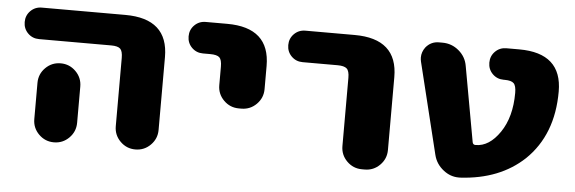

<svg xmlns="http://www.w3.org/2000/svg" viewBox="-40 -663 2275 759"><g transform="rotate(5 1097.0 -284.0)"><path d="M98.6 -421.9Q72.3 -421.9 54.2 -439.9Q36.1 -458 36.1 -484.4Q36.1 -510.7 54.2 -528.8Q72.3 -546.9 98.6 -546.9H429.7Q600.6 -546.9 600.6 -394.5V-105.5Q600.6 -70.3 575.7 -45.4Q550.8 -20.5 515.6 -20.5Q480.5 -20.5 455.6 -45.4Q430.7 -70.3 430.7 -105.5V-376Q430.7 -403.3 420.9 -412.6Q411.1 -421.9 384.8 -421.9ZM277.3 -249V-185.5V-105.5Q277.3 -70.3 252.4 -45.4Q227.5 -20.5 192.4 -20.5Q157.2 -20.5 132.3 -45.4Q107.4 -70.3 107.4 -105.5V-185.5V-249Q107.4 -284.2 132.3 -309.1Q157.2 -334 192.4 -334Q227.5 -334 252.4 -309.1Q277.3 -284.2 277.3 -249Z M749 -421.9Q722.7 -421.9 704.6 -439.9Q686.5 -458 686.5 -484.4Q686.5 -510.7 704.6 -528.8Q722.7 -546.9 749 -546.9H834Q1003.9 -546.9 1003.9 -394.5V-302.7Q1003.9 -267.6 979 -242.7Q954.1 -217.8 918.9 -217.8H909.2Q874 -217.8 849.1 -242.7Q824.2 -267.6 824.2 -302.7V-376Q824.2 -403.3 814.5 -412.6Q804.7 -421.9 777.3 -421.9Z M1144.5 -421.9Q1118.2 -421.9 1100.1 -439.9Q1082 -458 1082 -484.4Q1082 -510.7 1100.1 -528.8Q1118.2 -546.9 1144.5 -546.9H1339.8Q1510.7 -546.9 1510.7 -394.5V-105.5Q1510.7 -70.3 1485.8 -45.4Q1460.9 -20.5 1425.8 -20.5H1415Q1379.9 -20.5 1355 -45.4Q1330.1 -70.3 1330.1 -105.5V-376Q1330.1 -403.3 1319.8 -412.6Q1309.6 -421.9 1283.2 -421.9Z M1992.2 -374Q1992.2 -402.3 1982.4 -412.1Q1972.7 -421.9 1946.3 -421.9H1942.4Q1916 -421.9 1897.9 -439.9Q1879.9 -458 1879.9 -484.4Q1879.9 -510.7 1897.9 -528.8Q1916 -546.9 1942.4 -546.9H1993.2Q2163.1 -546.9 2163.1 -394.5Q2163.1 -222.7 2057.6 -121.1Q1960.9 -30.3 1804.7 -21.5Q1801.8 -21.5 1798.8 -21.5Q1765.6 -21.5 1738.3 -43Q1708 -66.4 1699.2 -102.5L1610.4 -464.8Q1608.4 -473.6 1608.4 -481.4Q1608.4 -502.9 1622.1 -521.5Q1642.6 -546.9 1674.8 -546.9H1688.5Q1725.6 -546.9 1753.9 -522.9Q1782.2 -499 1788.1 -462.9L1841.8 -165Q1843.8 -155.3 1853.5 -155.3H1854.5Q1908.2 -155.3 1950.2 -216.8Q1992.2 -278.3 1992.2 -374Z"/></g></svg>

Font: Gen Jyuu GothicX Heavy
Style: Bold
Weight: 900
Designer: [Source Han Sans]
Ryoko NISHIZUKA  (kana & ideographs); Paul D. Hunt (Latin, Greek & Cyrillic); Wenlong ZHANG  (bopomofo
Version: Version 1.002.20150607